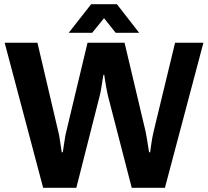

<svg xmlns="http://www.w3.org/2000/svg" viewBox="-20 -888 984 908"><path d="M184 0 2 -686H157L256 -264Q259 -253 261.5 -236.5Q264 -220 266.5 -204.5Q269 -189 270.5 -178.5Q272 -168 272 -168H277Q277 -168 278.5 -178.5Q280 -189 282.5 -205Q285 -221 287.5 -237Q290 -253 293 -264L394 -686H569L669 -264Q672 -250 675.5 -227.5Q679 -205 682 -186.5Q685 -168 685 -168H690Q690 -168 691.5 -178Q693 -188 695 -203.5Q697 -219 700 -235Q703 -251 706 -264L808 -686H942L760 0H603L490 -437Q486 -454 482 -477Q478 -500 475.5 -517Q473 -534 473 -534H469Q469 -534 466 -516Q463 -498 459.5 -475Q456 -452 452 -437L341 0ZM305 -733 411 -868H533L638 -733H527L472 -802L416 -733Z"/></svg>

Font: Archivo VF Beta
Style: Regular
Weight: 400
Designer: Hector Gatti
Foundry: Omnibus-Type
Version: Version 1.002